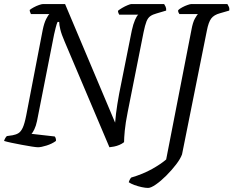

<svg xmlns="http://www.w3.org/2000/svg" viewBox="-29 -724 1148 944"><path d="M158 0Q149 0 127 -3.5Q105 -7 78 -12Q51 -17 27.5 -22Q4 -27 -9 -31Q-7 -38 -3 -45Q1 -52 5 -55L33 -59Q50 -62 62 -69.5Q74 -77 83 -96.5Q92 -116 100 -157L181 -577Q188 -611 198 -630.5Q208 -650 214 -655H123Q122 -658 119.5 -663.5Q117 -669 117 -675Q124 -681 137 -688Q150 -695 163 -699.5Q176 -704 182 -704H291L537 -121Q539 -144 541.5 -166Q544 -188 548 -212Q552 -236 557 -264L619 -574Q626 -606 635 -626.5Q644 -647 651 -652H557Q556 -654 553.5 -659.5Q551 -665 551 -671Q558 -677 571.5 -685Q585 -693 598.5 -698.5Q612 -704 616 -704H778Q781 -700 785 -691.5Q789 -683 788 -672L741 -658Q722 -653 710 -644.5Q698 -636 691 -618Q684 -600 677 -566L599 -174Q588 -119 584.5 -82Q581 -45 581 -25Q571 -17 558 -11.5Q545 -6 532 -3.5Q519 -1 509 0L289 -519Q273 -556 267.5 -579.5Q262 -603 262 -616H254Q252 -611 249.5 -604.5Q247 -598 244.5 -586.5Q242 -575 237 -555L153 -129Q148 -105 140 -88.5Q132 -72 126 -66L240 -53Q243 -50 245 -43.5Q247 -37 246 -31Q227 -17 200 -8.5Q173 0 158 0ZM699 200Q686 200 667.5 196Q649 192 631.5 185.5Q614 179 604 172Q606 165 609.5 158.5Q613 152 616 149Q674 132 718.5 107Q763 82 788 60L912 -576Q919 -615 929.5 -633Q940 -651 944 -655H853Q851 -658 848.5 -663Q846 -668 847 -674Q854 -681 867 -688Q880 -695 893 -699.5Q906 -704 911 -704H1089Q1091 -700 1095.5 -692Q1100 -684 1098 -672L1053 -659Q1023 -651 1009.5 -633Q996 -615 988 -573L866 35Q858 57 836.5 85Q815 113 788.5 139.5Q762 166 737.5 183Q713 200 699 200Z"/></svg>

Font: Texturina 12pt Light
Style: Italic
Weight: 300
Italic angle: -11°
Designer: Guillermo Torres Carreño
Foundry: Omnibus-Type
Version: Version 1.002